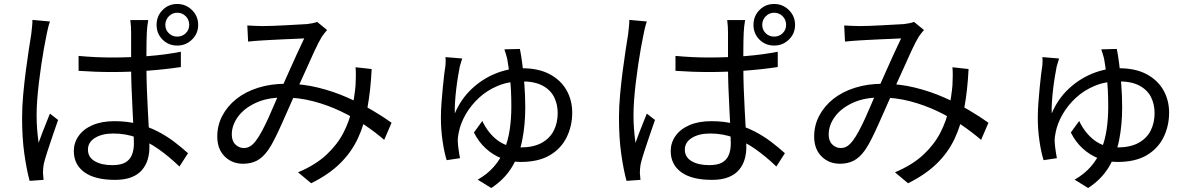

<svg xmlns="http://www.w3.org/2000/svg" viewBox="-20 -861 6040 965"><path d="M375 -580Q418 -576 459.5 -574Q501 -572 544 -572Q635 -572 724 -579Q813 -586 889 -601V-524Q809 -512 720 -505.5Q631 -499 543 -499Q500 -499 459.5 -500.5Q419 -502 375 -505ZM725 -760Q722 -744 720.5 -729.5Q719 -715 718 -699Q717 -681 716.5 -653.5Q716 -626 716 -594Q716 -562 716 -532Q716 -475 718 -418Q720 -361 723 -307Q726 -253 728.5 -206Q731 -159 731 -120Q731 -89 722.5 -60Q714 -31 694.5 -7.5Q675 16 641.5 29.5Q608 43 558 43Q457 43 404 4.5Q351 -34 351 -102Q351 -143 375 -177.5Q399 -212 445 -232Q491 -252 556 -252Q619 -252 673 -238Q727 -224 772.5 -200.5Q818 -177 856 -148Q894 -119 925 -91L882 -24Q830 -74 777.5 -111Q725 -148 669 -169Q613 -190 549 -190Q493 -190 457.5 -168Q422 -146 422 -109Q422 -71 456 -51Q490 -31 544 -31Q587 -31 610 -44.5Q633 -58 643 -82.5Q653 -107 653 -140Q653 -167 651 -212.5Q649 -258 646 -313Q643 -368 641 -424.5Q639 -481 639 -531Q639 -583 639 -627.5Q639 -672 639 -698Q639 -711 638 -728.5Q637 -746 635 -760ZM231 -753Q228 -745 224.5 -732.5Q221 -720 218.5 -707.5Q216 -695 214 -686Q208 -657 201 -618.5Q194 -580 187.5 -535.5Q181 -491 175.5 -445.5Q170 -400 167 -358Q164 -316 164 -283Q164 -246 166.5 -213Q169 -180 174 -143Q182 -166 192 -192Q202 -218 212.5 -244Q223 -270 231 -290L272 -258Q260 -224 245.5 -181.5Q231 -139 218.5 -100.5Q206 -62 200 -37Q198 -27 197 -14.5Q196 -2 196 8Q197 15 197.5 25Q198 35 199 43L129 48Q114 -6 102.5 -86.5Q91 -167 91 -269Q91 -324 96.5 -384.5Q102 -445 109.5 -503Q117 -561 124.5 -609.5Q132 -658 137 -689Q139 -707 141 -725.5Q143 -744 143 -761ZM811 -736Q811 -711 828.5 -694Q846 -677 871 -677Q896 -677 913.5 -694Q931 -711 931 -736Q931 -762 913.5 -779.5Q896 -797 871 -797Q846 -797 828.5 -779Q811 -761 811 -736ZM767 -736Q767 -780 797 -810.5Q827 -841 871 -841Q914 -841 945 -810.5Q976 -780 976 -736Q976 -692 945 -662Q914 -632 871 -632Q827 -632 797 -662Q767 -692 767 -736Z M1223 -733Q1242 -732 1262.5 -731Q1283 -730 1298 -730Q1318 -730 1349.5 -731Q1381 -732 1415 -734Q1449 -736 1479 -737.5Q1509 -739 1524 -740Q1539 -742 1551.5 -744.5Q1564 -747 1574 -751L1624 -710Q1617 -702 1610.5 -694Q1604 -686 1598 -677Q1582 -651 1560 -603.5Q1538 -556 1513.5 -500.5Q1489 -445 1465 -394Q1450 -360 1432.5 -320.5Q1415 -281 1397 -240.5Q1379 -200 1361.5 -165Q1344 -130 1328 -107Q1301 -69 1271 -53.5Q1241 -38 1202 -38Q1146 -38 1109 -75Q1072 -112 1072 -175Q1072 -231 1097.5 -279.5Q1123 -328 1168.5 -364Q1214 -400 1277.5 -420Q1341 -440 1417 -440Q1501 -440 1579.5 -420.5Q1658 -401 1726.5 -370.5Q1795 -340 1851.5 -306.5Q1908 -273 1948 -244L1911 -158Q1867 -196 1812 -233.5Q1757 -271 1692 -302Q1627 -333 1554.5 -352Q1482 -371 1405 -371Q1323 -371 1264.5 -343.5Q1206 -316 1175.5 -273.5Q1145 -231 1145 -185Q1145 -152 1163.5 -134.5Q1182 -117 1205 -117Q1222 -117 1236 -125Q1250 -133 1265 -152Q1281 -173 1297 -203Q1313 -233 1329 -268Q1345 -303 1360 -339Q1375 -375 1390 -406Q1410 -450 1430.5 -497Q1451 -544 1471.5 -588Q1492 -632 1509 -668Q1494 -667 1466.5 -666Q1439 -665 1407 -663.5Q1375 -662 1346.5 -660.5Q1318 -659 1301 -658Q1285 -657 1265 -655.5Q1245 -654 1227 -652ZM1848 -514Q1843 -408 1827 -321Q1811 -234 1778 -164Q1745 -94 1688 -38.5Q1631 17 1544 60L1478 5Q1566 -32 1621 -83.5Q1676 -135 1706.5 -194.5Q1737 -254 1749.5 -315Q1762 -376 1767 -431Q1768 -454 1768.5 -478Q1769 -502 1767 -523Z M2303 -567Q2300 -558 2297 -547Q2294 -536 2291 -527Q2287 -507 2282 -477Q2277 -447 2273 -413Q2269 -379 2267 -347Q2265 -315 2266 -291Q2296 -362 2349 -412.5Q2402 -463 2468.5 -490.5Q2535 -518 2604 -518Q2687 -518 2743 -488Q2799 -458 2827.5 -407.5Q2856 -357 2856 -295Q2856 -228 2828 -171Q2800 -114 2743 -80.5Q2686 -47 2596 -47Q2548 -47 2503.5 -64Q2459 -81 2422.5 -114Q2386 -147 2362 -195L2404 -253Q2433 -192 2480.5 -156Q2528 -120 2596 -120Q2660 -120 2701.5 -142.5Q2743 -165 2763 -204Q2783 -243 2783 -293Q2783 -337 2765 -373Q2747 -409 2707 -430.5Q2667 -452 2602 -452Q2536 -452 2482 -429.5Q2428 -407 2387.5 -369.5Q2347 -332 2321 -287Q2295 -242 2286 -197Q2284 -187 2282 -174Q2280 -161 2281 -147Q2281 -138 2283 -122.5Q2285 -107 2287.5 -91.5Q2290 -76 2292 -66L2225 -56Q2213 -94 2204.5 -151.5Q2196 -209 2196 -269Q2196 -305 2199 -344.5Q2202 -384 2205.5 -420.5Q2209 -457 2212.5 -486.5Q2216 -516 2219 -533Q2220 -544 2220 -555Q2220 -566 2219 -574ZM2593 -615Q2599 -587 2605 -540.5Q2611 -494 2615.5 -437Q2620 -380 2620 -321Q2620 -234 2605 -158Q2590 -82 2552.5 -20.5Q2515 41 2449 84L2381 42Q2430 14 2463 -24Q2496 -62 2515 -109Q2534 -156 2542 -210.5Q2550 -265 2550 -325Q2550 -413 2542.5 -473.5Q2535 -534 2529 -567Q2526 -580 2522 -591.5Q2518 -603 2515 -613Z M3375 -580Q3418 -576 3459.5 -574Q3501 -572 3544 -572Q3635 -572 3724 -579Q3813 -586 3889 -601V-524Q3809 -512 3720 -505.5Q3631 -499 3543 -499Q3500 -499 3459.5 -500.5Q3419 -502 3375 -505ZM3725 -760Q3722 -744 3720.5 -729.5Q3719 -715 3718 -699Q3717 -681 3716.5 -653.5Q3716 -626 3716 -594Q3716 -562 3716 -532Q3716 -475 3718 -418Q3720 -361 3723 -307Q3726 -253 3728.5 -206Q3731 -159 3731 -120Q3731 -89 3722.5 -60Q3714 -31 3694.5 -7.5Q3675 16 3641.5 29.5Q3608 43 3558 43Q3457 43 3404 4.5Q3351 -34 3351 -102Q3351 -143 3375 -177.5Q3399 -212 3445 -232Q3491 -252 3556 -252Q3619 -252 3673 -238Q3727 -224 3772.5 -200.5Q3818 -177 3856 -148Q3894 -119 3925 -91L3882 -24Q3830 -74 3777.5 -111Q3725 -148 3669 -169Q3613 -190 3549 -190Q3493 -190 3457.5 -168Q3422 -146 3422 -109Q3422 -71 3456 -51Q3490 -31 3544 -31Q3587 -31 3610 -44.5Q3633 -58 3643 -82.5Q3653 -107 3653 -140Q3653 -167 3651 -212.5Q3649 -258 3646 -313Q3643 -368 3641 -424.5Q3639 -481 3639 -531Q3639 -583 3639 -627.5Q3639 -672 3639 -698Q3639 -711 3638 -728.5Q3637 -746 3635 -760ZM3231 -753Q3228 -745 3224.5 -732.5Q3221 -720 3218.5 -707.5Q3216 -695 3214 -686Q3208 -657 3201 -618.5Q3194 -580 3187.5 -535.5Q3181 -491 3175.5 -445.5Q3170 -400 3167 -358Q3164 -316 3164 -283Q3164 -246 3166.5 -213Q3169 -180 3174 -143Q3182 -166 3192 -192Q3202 -218 3212.5 -244Q3223 -270 3231 -290L3272 -258Q3260 -224 3245.5 -181.5Q3231 -139 3218.5 -100.5Q3206 -62 3200 -37Q3198 -27 3197 -14.5Q3196 -2 3196 8Q3197 15 3197.5 25Q3198 35 3199 43L3129 48Q3114 -6 3102.5 -86.5Q3091 -167 3091 -269Q3091 -324 3096.5 -384.5Q3102 -445 3109.5 -503Q3117 -561 3124.5 -609.5Q3132 -658 3137 -689Q3139 -707 3141 -725.5Q3143 -744 3143 -761ZM3811 -736Q3811 -711 3828.5 -694Q3846 -677 3871 -677Q3896 -677 3913.5 -694Q3931 -711 3931 -736Q3931 -762 3913.5 -779.5Q3896 -797 3871 -797Q3846 -797 3828.5 -779Q3811 -761 3811 -736ZM3767 -736Q3767 -780 3797 -810.5Q3827 -841 3871 -841Q3914 -841 3945 -810.5Q3976 -780 3976 -736Q3976 -692 3945 -662Q3914 -632 3871 -632Q3827 -632 3797 -662Q3767 -692 3767 -736Z M4223 -733Q4242 -732 4262.5 -731Q4283 -730 4298 -730Q4318 -730 4349.5 -731Q4381 -732 4415 -734Q4449 -736 4479 -737.5Q4509 -739 4524 -740Q4539 -742 4551.5 -744.5Q4564 -747 4574 -751L4624 -710Q4617 -702 4610.5 -694Q4604 -686 4598 -677Q4582 -651 4560 -603.5Q4538 -556 4513.5 -500.5Q4489 -445 4465 -394Q4450 -360 4432.5 -320.5Q4415 -281 4397 -240.5Q4379 -200 4361.5 -165Q4344 -130 4328 -107Q4301 -69 4271 -53.5Q4241 -38 4202 -38Q4146 -38 4109 -75Q4072 -112 4072 -175Q4072 -231 4097.5 -279.5Q4123 -328 4168.5 -364Q4214 -400 4277.5 -420Q4341 -440 4417 -440Q4501 -440 4579.5 -420.5Q4658 -401 4726.5 -370.5Q4795 -340 4851.5 -306.5Q4908 -273 4948 -244L4911 -158Q4867 -196 4812 -233.5Q4757 -271 4692 -302Q4627 -333 4554.5 -352Q4482 -371 4405 -371Q4323 -371 4264.5 -343.5Q4206 -316 4175.5 -273.5Q4145 -231 4145 -185Q4145 -152 4163.5 -134.5Q4182 -117 4205 -117Q4222 -117 4236 -125Q4250 -133 4265 -152Q4281 -173 4297 -203Q4313 -233 4329 -268Q4345 -303 4360 -339Q4375 -375 4390 -406Q4410 -450 4430.5 -497Q4451 -544 4471.5 -588Q4492 -632 4509 -668Q4494 -667 4466.5 -666Q4439 -665 4407 -663.5Q4375 -662 4346.5 -660.5Q4318 -659 4301 -658Q4285 -657 4265 -655.5Q4245 -654 4227 -652ZM4848 -514Q4843 -408 4827 -321Q4811 -234 4778 -164Q4745 -94 4688 -38.5Q4631 17 4544 60L4478 5Q4566 -32 4621 -83.5Q4676 -135 4706.5 -194.5Q4737 -254 4749.5 -315Q4762 -376 4767 -431Q4768 -454 4768.5 -478Q4769 -502 4767 -523Z M5303 -567Q5300 -558 5297 -547Q5294 -536 5291 -527Q5287 -507 5282 -477Q5277 -447 5273 -413Q5269 -379 5267 -347Q5265 -315 5266 -291Q5296 -362 5349 -412.5Q5402 -463 5468.5 -490.5Q5535 -518 5604 -518Q5687 -518 5743 -488Q5799 -458 5827.5 -407.5Q5856 -357 5856 -295Q5856 -228 5828 -171Q5800 -114 5743 -80.5Q5686 -47 5596 -47Q5548 -47 5503.5 -64Q5459 -81 5422.5 -114Q5386 -147 5362 -195L5404 -253Q5433 -192 5480.5 -156Q5528 -120 5596 -120Q5660 -120 5701.5 -142.5Q5743 -165 5763 -204Q5783 -243 5783 -293Q5783 -337 5765 -373Q5747 -409 5707 -430.5Q5667 -452 5602 -452Q5536 -452 5482 -429.5Q5428 -407 5387.5 -369.5Q5347 -332 5321 -287Q5295 -242 5286 -197Q5284 -187 5282 -174Q5280 -161 5281 -147Q5281 -138 5283 -122.5Q5285 -107 5287.5 -91.5Q5290 -76 5292 -66L5225 -56Q5213 -94 5204.5 -151.5Q5196 -209 5196 -269Q5196 -305 5199 -344.5Q5202 -384 5205.5 -420.5Q5209 -457 5212.5 -486.5Q5216 -516 5219 -533Q5220 -544 5220 -555Q5220 -566 5219 -574ZM5593 -615Q5599 -587 5605 -540.5Q5611 -494 5615.5 -437Q5620 -380 5620 -321Q5620 -234 5605 -158Q5590 -82 5552.5 -20.5Q5515 41 5449 84L5381 42Q5430 14 5463 -24Q5496 -62 5515 -109Q5534 -156 5542 -210.5Q5550 -265 5550 -325Q5550 -413 5542.5 -473.5Q5535 -534 5529 -567Q5526 -580 5522 -591.5Q5518 -603 5515 -613Z"/></svg>

Font: Noto Sans SC Thin
Style: Regular
Weight: 400
Version: Version 2.004-H2;hotconv 1.0.118;makeotfexe 2.5.65603